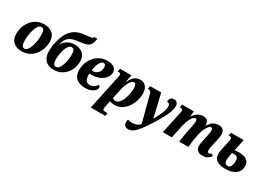

<svg xmlns="http://www.w3.org/2000/svg" viewBox="8 -1801 4270 3070"><g transform="rotate(30 2142.5 -266.0)"><path d="M229 10Q137 10 79 -41Q21 -92 21 -195Q21 -254 40 -315.5Q59 -377 99 -429Q139 -481 199.5 -513.5Q260 -546 342 -546Q434 -546 492.5 -495Q551 -444 551 -341Q551 -282 531.5 -220.5Q512 -159 472 -106.5Q432 -54 371.5 -22Q311 10 229 10ZM252 -49Q283 -49 306.5 -80Q330 -111 346.5 -159.5Q363 -208 371 -262Q379 -316 379 -363Q379 -429 364 -457.5Q349 -486 319 -486Q288 -486 264.5 -455.5Q241 -425 224.5 -376.5Q208 -328 200 -274Q192 -220 192 -173Q192 -107 207 -78Q222 -49 252 -49Z M823 10Q762 10 714.5 -13.5Q667 -37 639.5 -88.5Q612 -140 612 -223Q612 -256 616.5 -295Q621 -334 631 -376Q654 -479 694.5 -553.5Q735 -628 802 -671Q869 -714 971 -724Q1032 -729 1065 -734.5Q1098 -740 1112.5 -748Q1127 -756 1130 -770H1185Q1177 -707 1157 -669Q1137 -631 1094.5 -612Q1052 -593 975 -586Q905 -579 858 -566.5Q811 -554 781 -531.5Q751 -509 732.5 -474Q714 -439 701 -388H705Q738 -445 793.5 -477Q849 -509 923 -509Q1014 -509 1071.5 -460.5Q1129 -412 1129 -314Q1129 -260 1110.5 -203Q1092 -146 1054 -98Q1016 -50 958.5 -20Q901 10 823 10ZM834 -49Q864 -49 887 -77.5Q910 -106 926 -150.5Q942 -195 949.5 -245Q957 -295 957 -338Q957 -398 942.5 -423.5Q928 -449 898 -449Q868 -449 844.5 -420.5Q821 -392 805.5 -347.5Q790 -303 782 -253.5Q774 -204 774 -160Q774 -102 789 -75.5Q804 -49 834 -49Z M1404 10Q1302 10 1241.5 -40.5Q1181 -91 1181 -194Q1181 -261 1203 -323.5Q1225 -386 1267.5 -436.5Q1310 -487 1370.5 -516.5Q1431 -546 1507 -546Q1585 -546 1628 -514.5Q1671 -483 1671 -427Q1671 -373 1636 -326.5Q1601 -280 1537 -251.5Q1473 -223 1385 -223H1353Q1352 -214 1352 -204.5Q1352 -195 1352 -187Q1352 -132 1375.5 -100Q1399 -68 1448 -68Q1489 -68 1522 -90Q1555 -112 1574 -144Q1601 -133 1601 -108Q1601 -81 1578.5 -54Q1556 -27 1512 -8.5Q1468 10 1404 10ZM1359 -284H1369Q1431 -284 1470 -322Q1509 -360 1509 -424Q1509 -452 1498.5 -469Q1488 -486 1467 -486Q1431 -486 1400.5 -433.5Q1370 -381 1359 -284Z M1643 235 1777 -397Q1780 -412 1782.5 -425Q1785 -438 1785 -446Q1785 -480 1743 -480H1727L1738 -536H1949L1923 -406H1929Q1959 -469 2000.5 -507.5Q2042 -546 2112 -546Q2179 -546 2217 -499Q2255 -452 2255 -370Q2255 -308 2235 -241.5Q2215 -175 2176 -118Q2137 -61 2080.5 -25.5Q2024 10 1949 10Q1895 10 1859 -7Q1857 10 1851 36L1838 99Q1835 113 1833 125Q1831 137 1831 145Q1831 166 1843 172.5Q1855 179 1881 179H1920L1911 235ZM1932 -52Q1966 -52 1994.5 -82Q2023 -112 2043.5 -159.5Q2064 -207 2075.5 -262Q2087 -317 2087 -369Q2087 -412 2076 -436.5Q2065 -461 2042 -461Q2021 -461 2001 -442Q1981 -423 1964 -392Q1947 -361 1934 -325.5Q1921 -290 1914 -257L1875 -75Q1897 -52 1932 -52Z M2332 238Q2295 238 2271.5 217Q2248 196 2248 153Q2248 131 2255 104Q2296 117 2337 117Q2378 117 2416 102.5Q2454 88 2480 58L2353 -427Q2345 -457 2333 -468.5Q2321 -480 2296 -480H2283L2295 -536H2498L2559 -280Q2565 -257 2571.5 -226.5Q2578 -196 2584.5 -164.5Q2591 -133 2596 -108Q2646 -192 2677.5 -268.5Q2709 -345 2709 -395Q2709 -427 2693 -442.5Q2677 -458 2651 -458Q2651 -498 2674 -522Q2697 -546 2731 -546Q2771 -546 2791 -522Q2811 -498 2811 -455Q2811 -407 2786 -342.5Q2761 -278 2719.5 -204.5Q2678 -131 2630 -54Q2567 44 2517.5 109Q2468 174 2423.5 206Q2379 238 2332 238Z M3574 10Q3525 10 3497.5 -5.5Q3470 -21 3458.5 -45.5Q3447 -70 3447 -97Q3447 -135 3456 -177L3480 -290Q3485 -316 3491.5 -349.5Q3498 -383 3498 -404Q3498 -421 3493 -437.5Q3488 -454 3469 -454Q3449 -454 3430 -433.5Q3411 -413 3394 -382Q3377 -351 3365 -316.5Q3353 -282 3347 -253L3337 -198Q3329 -157 3320.5 -101.5Q3312 -46 3309 0H3140Q3145 -46 3155 -105Q3165 -164 3175 -213L3192 -290Q3200 -329 3204.5 -360Q3209 -391 3209 -404Q3209 -420 3204.5 -437Q3200 -454 3183 -454Q3162 -454 3142 -434Q3122 -414 3105 -381.5Q3088 -349 3075 -311Q3062 -273 3054 -237L3004 0H2838L2920 -387Q2925 -408 2927.5 -423Q2930 -438 2930 -447Q2930 -480 2888 -480H2872L2883 -536H3100L3093 -440H3097Q3136 -494 3178.5 -520Q3221 -546 3272 -546Q3327 -546 3351 -517Q3375 -488 3376 -444Q3376 -441 3375.5 -437Q3375 -433 3375 -430H3379Q3413 -488 3456.5 -517Q3500 -546 3558 -546Q3619 -546 3644.5 -513.5Q3670 -481 3670 -436Q3670 -415 3664.5 -383.5Q3659 -352 3651 -317L3626 -200Q3620 -172 3617.5 -151.5Q3615 -131 3615 -116Q3615 -75 3644 -75Q3658 -75 3669 -80.5Q3680 -86 3694 -98L3720 -61Q3697 -34 3663 -12Q3629 10 3574 10Z M3996 10Q3890 10 3834.5 -27.5Q3779 -65 3779 -145Q3779 -167 3782.5 -189.5Q3786 -212 3792 -239L3823 -387Q3828 -406 3830.5 -422Q3833 -438 3833 -447Q3833 -480 3791 -480H3775L3787 -536H4021L3976 -324Q4006 -327 4025 -328Q4044 -329 4055 -329Q4250 -329 4250 -182Q4250 -119 4216.5 -76Q4183 -33 4126 -11.5Q4069 10 3996 10ZM4002 -49Q4042 -49 4060 -86Q4078 -123 4078 -179Q4078 -226 4060 -246Q4042 -266 4009 -266Q3987 -266 3962 -264Q3951 -214 3947 -182Q3943 -150 3943 -131Q3943 -93 3957.5 -71Q3972 -49 4002 -49Z"/></g></svg>

Font: Noto Serif SemiCondensed ExtraBold
Style: Italic
Weight: 800
Width: 4
Italic angle: -12°
Designer: Monotype Design Team
Foundry: Monotype Imaging Inc.
Version: Version 2.014; ttfautohint (v1.8.4.7-5d5b)